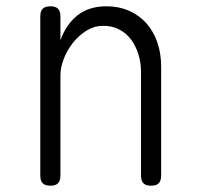

<svg xmlns="http://www.w3.org/2000/svg" viewBox="-20 -580 640 610"><path d="M172 -341V-22Q172 -6 164.5 2Q157 10 140 10Q123 10 115.5 2Q108 -6 108 -22V-528Q108 -544 115.5 -552Q123 -560 140 -560Q157 -560 164.5 -552Q172 -544 172 -528V-452Q190 -503 226.5 -531.5Q263 -560 318 -560Q358 -560 390.5 -545.5Q423 -531 445.5 -505.5Q468 -480 480 -445Q492 -410 492 -368V-22Q492 -6 484.5 2Q477 10 460 10Q443 10 435.5 2Q428 -6 428 -22V-351Q428 -380 420 -406.5Q412 -433 397 -453.5Q382 -474 359.5 -486Q337 -498 308 -498Q280 -498 255.5 -483Q231 -468 212.5 -445Q194 -422 183 -394Q172 -366 172 -341Z"/></svg>

Font: Maple Mono ExtraLight
Style: Regular
Weight: 275
Monospace: yes
Designer: subframe7536
Version: Version 7.000